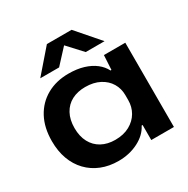

<svg xmlns="http://www.w3.org/2000/svg" viewBox="-169 -890 1028 1050"><g transform="rotate(-30 345.5 -365.0)"><path d="M285 10Q226 10 177.5 -9.5Q129 -29 94 -65.5Q59 -102 40.5 -152.5Q22 -203 22 -266Q22 -351 55 -412.5Q88 -474 147.5 -507.5Q207 -541 285 -541Q338 -541 379 -528.5Q420 -516 449 -493.5Q478 -471 493 -441H499L504 -532H639V0H496V-95H490Q466 -47 410 -18.5Q354 10 285 10ZM327 -99Q380 -99 418 -120Q456 -141 476 -175.5Q496 -210 496 -252V-284Q496 -325 476 -358.5Q456 -392 418 -412Q380 -432 327 -432Q279 -432 242.5 -413Q206 -394 185.5 -356.5Q165 -319 165 -266Q165 -214 185 -176.5Q205 -139 241.5 -119Q278 -99 327 -99ZM139 -596 264 -740H420L545 -596H426L342 -687L258 -596Z"/></g></svg>

Font: Mona Sans Expanded SemiBold
Style: Regular
Weight: 600
Width: 7
Designer: Deni Anggara
Foundry: GitHub
Version: Version 2.000